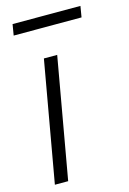

<svg xmlns="http://www.w3.org/2000/svg" viewBox="-110 -755 544 809"><g transform="rotate(-15 162.5 -350.0)"><path d="M26 0 119 -526H177L84 0ZM21 -652 29 -700H325L317 -652Z"/></g></svg>

Font: Archivo SemiBold ExtraLight
Style: Italic
Weight: 250
Italic angle: -10°
Version: Version 2.001